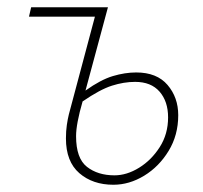

<svg xmlns="http://www.w3.org/2000/svg" viewBox="-20 -498 560 530"><path d="M293 12Q236 12 199 -20Q162 -52 162 -116Q162 -136 164.5 -153Q167 -170 170 -182L242 -452H60L66 -478H278L216 -248Q258 -278 291.5 -288Q325 -298 356 -298Q413 -298 442.5 -263.5Q472 -229 472 -180Q472 -125 445.5 -81.5Q419 -38 378 -13Q337 12 293 12ZM296 -14Q330 -14 364 -35Q398 -56 421 -92Q444 -128 444 -174Q444 -218 420.5 -245Q397 -272 353 -272Q322 -272 289 -261.5Q256 -251 208 -218Q199 -187 194.5 -163Q190 -139 190 -122Q190 -61 220 -37.5Q250 -14 296 -14Z"/></svg>

Font: Source Sans 3 ExtraLight
Style: Italic
Weight: 250
Italic angle: -11°
Designer: Paul D. Hunt
Foundry: Adobe
Version: Version 3.046;hotconv 1.0.118;makeotfexe 2.5.65603